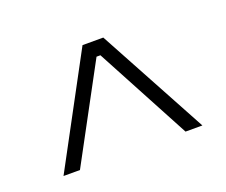

<svg xmlns="http://www.w3.org/2000/svg" viewBox="-58 -782 490 417"><g transform="rotate(-20 187.5 -573.5)"><path d="M348 -447H309L192 -666H183L65 -447H27L163 -700H211Z"/></g></svg>

Font: Phudu Medium
Style: Regular
Weight: 500
Version: Version 1.005;gftools[0.9.23]